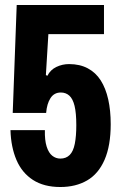

<svg xmlns="http://www.w3.org/2000/svg" viewBox="-20 -741 483 770"><path d="M222 9Q156 9 112 -19.5Q68 -48 46 -99.5Q24 -151 22 -219H160Q159 -179 167 -153.5Q175 -128 189.5 -116.5Q204 -105 222 -105Q245 -105 259.5 -119.5Q274 -134 280 -164.5Q286 -195 286 -239Q286 -288 279 -316.5Q272 -345 258 -357.5Q244 -370 224 -370Q197 -370 182.5 -347.5Q168 -325 165 -288H31L47 -721H397V-604H174L164 -440L170 -437Q182 -461 206 -472.5Q230 -484 257 -484Q300 -484 332 -467Q364 -450 384 -418.5Q404 -387 414 -342.5Q424 -298 424 -243Q424 -157 399.5 -100.5Q375 -44 329.5 -17.5Q284 9 222 9Z"/></svg>

Font: Mona Sans Condensed
Style: Bold
Weight: 700
Width: 3
Designer: Deni Anggara
Foundry: GitHub
Version: Version 2.000